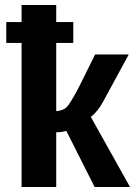

<svg xmlns="http://www.w3.org/2000/svg" viewBox="-20 -745 540 765"><path d="M66 0V-574H5V-657H66V-725H204V-657H272V-574H204V-302Q233 -305 246 -318.5Q259 -332 287 -384Q293 -396 297 -403L359 -528H493L392 -342Q371 -302 342 -279L498 0H357L244 -224Q229 -218 204 -218V0Z"/></svg>

Font: Libra Sans
Style: Bold
Weight: 700
Foundry: Context Ltd
Version: Version 1.000